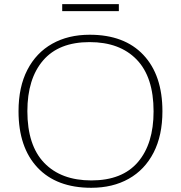

<svg xmlns="http://www.w3.org/2000/svg" viewBox="-20 -882 860 912"><path d="M406 -717Q571 -717 661.2 -621Q751.5 -525 751.5 -353.5Q751.5 -238.5 709.5 -157Q667.5 -75.5 591.5 -32.8Q515.5 10 413.5 10Q248.5 10 158.2 -86Q68 -182 68 -353.5Q68 -469 110 -550.2Q152 -631.5 228 -674.2Q304 -717 406 -717ZM414 -25Q560.5 -25 635 -112Q709.5 -199 709.5 -353Q709.5 -516 629.2 -599Q549 -682 405.5 -682Q259.5 -682 184.8 -595Q110 -508 110 -354Q110 -191.5 190.2 -108.2Q270.5 -25 414 -25ZM275.5 -829V-862.5H544.5V-829Z"/></svg>

Font: Newsreader Caption ExtraLight
Style: Regular
Weight: 275
Designer: Hugues Gentile
Foundry: Production Type
Version: Version 1.001